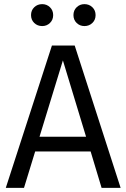

<svg xmlns="http://www.w3.org/2000/svg" viewBox="-20 -908 611 928"><path d="M184 -782Q161 -782 145.5 -797Q130 -812 130 -835Q130 -858 145.5 -873Q161 -888 184 -888Q206 -888 221.5 -873Q237 -858 237 -835Q237 -812 221.5 -797Q206 -782 184 -782ZM388 -782Q366 -782 350.5 -797Q335 -812 335 -835Q335 -858 350.5 -873Q366 -888 388 -888Q411 -888 426.5 -873Q442 -858 442 -835Q442 -812 426.5 -797Q411 -782 388 -782ZM471 0 418 -176H150L96 0H8L231 -688H341L563 0ZM171 -247H396L284 -616Z"/></svg>

Font: FiraGO Book
Style: Regular
Weight: 350
Designer: bBox Type
Foundry: bBox Type GmbH
Version: Version 1.001;PS 001.001;hotconv 1.0.88;makeotf.lib2.5.64775